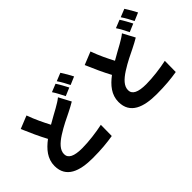

<svg xmlns="http://www.w3.org/2000/svg" viewBox="-61 -1459 2122 2122"><g transform="rotate(-45 1000.0 -397.5)"><path d="M693 -685C664 -661 632 -642 590 -618C548 -594 488 -563 424 -525C385 -599 341 -689 305 -789L154 -728C198 -624 244 -523 290 -438C199 -369 129 -288 129 -175C129 8 286 63 490 63C622 63 721 53 811 38L813 -135C719 -114 584 -97 486 -97C359 -97 296 -128 296 -193C296 -258 351 -311 428 -361C515 -417 598 -455 657 -484C697 -504 733 -523 768 -544ZM686 -772C713 -733 742 -674 763 -633L858 -673C840 -708 805 -773 780 -810ZM809 -820C836 -782 868 -723 888 -682L982 -722C965 -756 929 -820 903 -858Z M1693 -685C1664 -661 1632 -642 1590 -618C1548 -594 1488 -563 1424 -525C1385 -599 1341 -689 1305 -789L1154 -728C1198 -624 1244 -523 1290 -438C1199 -369 1129 -288 1129 -175C1129 8 1286 63 1490 63C1622 63 1721 53 1811 38L1813 -135C1719 -114 1584 -97 1486 -97C1359 -97 1296 -128 1296 -193C1296 -258 1351 -311 1428 -361C1515 -417 1598 -455 1657 -484C1697 -504 1733 -523 1768 -544ZM1686 -772C1713 -733 1742 -674 1763 -633L1858 -673C1840 -708 1805 -773 1780 -810ZM1809 -820C1836 -782 1868 -723 1888 -682L1982 -722C1965 -756 1929 -820 1903 -858Z"/></g></svg>

Font: Noto Sans CJK KR Black
Style: Regular
Weight: 900
Designer: Ryoko NISHIZUKA (kana & ideographs); Paul D. Hunt (Latin, Greek & Cyrillic); Wenlong ZHANG (bopomofo); Sandoll Communica
Foundry: Adobe Systems Incorporated
Version: Version 1.004;PS 1.004;hotconv 1.0.82;makeotf.lib2.5.63406